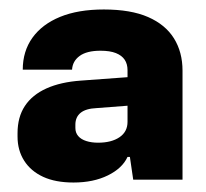

<svg xmlns="http://www.w3.org/2000/svg" viewBox="-20 -771 435 405"><path d="M135 -386Q97 -386 71 -398Q45 -410 31 -432Q17 -454 17 -483V-490Q17 -524 32.5 -547.5Q48 -571 78 -584.5Q108 -598 151 -601L260 -609L249 -600V-623Q249 -636 243 -645Q237 -654 224.5 -659Q212 -664 192 -664Q163 -664 148 -653Q133 -642 132 -624H28Q28 -663 48.5 -691.5Q69 -720 107 -735.5Q145 -751 199 -751Q256 -751 292.5 -735Q329 -719 347 -690Q365 -661 365 -622V-392H261L254 -440H249Q238 -416 207.5 -401Q177 -386 135 -386ZM187 -470Q215 -470 232 -481.5Q249 -493 249 -514V-548L184 -543Q161 -542 150 -533Q139 -524 139 -508V-501Q139 -491 145 -484Q151 -477 162 -473.5Q173 -470 187 -470Z"/></svg>

Font: Hubot Sans SemiExpanded
Style: Bold
Weight: 700
Width: 6
Designer: Deni Anggara
Foundry: GitHub, Inc., Subsidiary of Microsoft Corporation
Version: Version 2.000